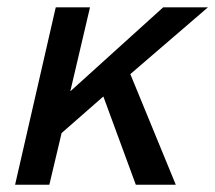

<svg xmlns="http://www.w3.org/2000/svg" viewBox="-20 -508 592 528"><path d="M21.5 0 133.3 -487.8H227.5L173.3 -256.8L428.7 -487.8H551.8L338.4 -304.2L463.4 0H353.5L264.2 -242.7L149.4 -142.1L115.7 0Z"/></svg>

Font: HK Grotesk Medium Italic
Style: Regular
Weight: 500
Italic angle: -13°
Designer: Alfredo Marco Pradil and Stefan Peev
Foundry: Hanken Design Co.
Version: Version 1.000;PS 001.000;hotconv 1.0.88;makeotf.lib2.5.64775